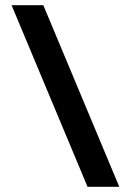

<svg xmlns="http://www.w3.org/2000/svg" viewBox="-20 -718 504 738"><path d="M438.5 0H316.5L24.5 -698H146.5Z"/></svg>

Font: Newsreader 9pt
Style: Bold
Weight: 700
Designer: Hugues Gentile
Foundry: Production Type
Version: Version 1.003